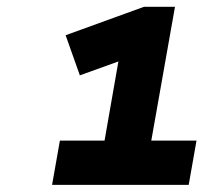

<svg xmlns="http://www.w3.org/2000/svg" viewBox="-20 -876 640 553"><path d="M270 -407.5 321 -699 210 -659 169 -774.5 395 -856.5H484L404.5 -407.5ZM130 -343.5 152.5 -471H546L523.5 -343.5Z"/></svg>

Font: Google Sans Code
Style: Italic
Weight: 400
Italic angle: -10°
Monospace: yes
Designer: Google Sans Code Authors
Foundry: Google LLC
Version: Version 6.000